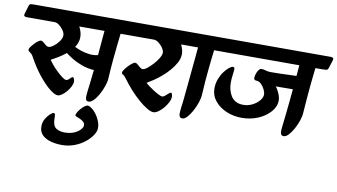

<svg xmlns="http://www.w3.org/2000/svg" viewBox="-146 -827 2475 1411"><g transform="rotate(10 1091.5 -121.5)"><path d="M-54 -533 -36 -593Q-31 -609 -22 -610.5Q-13 -612 0 -612H759Q787 -612 780 -590L761 -530Q756 -514 745 -512.5Q734 -511 712 -511H666Q663 -483 657 -431Q651 -379 645 -312.5Q639 -246 635 -174Q634 -148 622.5 -114.5Q611 -81 594 -50Q577 -19 557.5 1Q538 21 521 21Q505 21 500.5 9.5Q496 -2 497.5 -20Q499 -38 501 -58Q504 -81 509 -122.5Q514 -164 519 -214Q471 -217 427.5 -233Q384 -249 351.5 -269.5Q319 -290 302 -303Q274 -280 244 -262Q214 -244 193 -233Q202 -220 220 -198.5Q238 -177 259.5 -156.5Q281 -136 300.5 -121.5Q320 -107 331 -107Q340 -107 348 -114.5Q356 -122 363.5 -129Q371 -136 376 -136Q382 -136 386 -125.5Q390 -115 390 -105Q390 -88 379.5 -67.5Q369 -47 353 -28Q337 -9 319.5 3Q302 15 289 15Q266 15 227 -16.5Q188 -48 143.5 -103.5Q99 -159 60 -231Q52 -247 43 -254Q34 -261 27 -266Q20 -271 20 -279Q20 -287 29.5 -300Q39 -313 52 -327Q65 -341 78.5 -350.5Q92 -360 99 -360Q108 -360 118.5 -351Q129 -342 139.5 -333Q150 -324 160 -324Q176 -324 198.5 -341Q221 -358 237.5 -381.5Q254 -405 254 -427Q254 -443 241 -462.5Q228 -482 209.5 -496.5Q191 -511 174 -511H-33Q-61 -511 -54 -533ZM354 -358Q373 -348 403.5 -337.5Q434 -327 468 -323.5Q502 -320 530 -328L546 -511H358Q368 -492 373.5 -472.5Q379 -453 379 -435Q379 -414 372.5 -395Q366 -376 354 -358Z M211 261Q211 229 225.5 204Q240 179 257.5 163.5Q275 148 283 148Q292 148 294 157Q296 166 296 185Q296 240 321.5 257.5Q347 275 386 275Q426 275 455.5 262.5Q485 250 501.5 232Q518 214 518 199Q518 183 506.5 173Q495 163 480.5 156.5Q466 150 454.5 145.5Q443 141 443 136Q443 128 451 114Q459 100 471.5 85.5Q484 71 497.5 61Q511 51 521 51Q533 51 550.5 64Q568 77 584.5 98.5Q601 120 612 147Q623 174 623 201Q623 225 604.5 253.5Q586 282 553.5 308.5Q521 335 477 352Q433 369 382 369Q340 369 301 359Q262 349 236.5 325Q211 301 211 261Z M657 -533 675 -593Q680 -609 689.5 -610.5Q699 -612 712 -612H1226Q1254 -612 1247 -590L1228 -530Q1223 -514 1212 -512.5Q1201 -511 1179 -511H1118Q1126 -493 1131 -476Q1136 -459 1136 -443Q1136 -410 1119 -378Q1102 -346 1076 -316Q1050 -286 1019.5 -260.5Q989 -235 962 -217Q935 -199 917 -189Q926 -180 943.5 -167Q961 -154 981.5 -141Q1002 -128 1020 -119Q1038 -110 1047 -110Q1056 -110 1067.5 -120Q1079 -130 1090 -139.5Q1101 -149 1105 -149Q1111 -149 1114.5 -140Q1118 -131 1118 -121Q1118 -101 1106 -77.5Q1094 -54 1076 -33Q1058 -12 1038.5 1.5Q1019 15 1003 15Q984 15 954.5 -2.5Q925 -20 891 -49.5Q857 -79 823.5 -116Q790 -153 761 -193Q746 -214 736 -218Q726 -222 726 -233Q726 -241 736 -255Q746 -269 760 -284Q774 -299 788 -309.5Q802 -320 809 -320Q818 -320 828.5 -310.5Q839 -301 850 -292Q861 -283 870 -283Q883 -283 903.5 -299Q924 -315 945.5 -338.5Q967 -362 981.5 -386.5Q996 -411 996 -427Q996 -443 983 -462.5Q970 -482 951 -496.5Q932 -511 915 -511H678Q650 -511 657 -533Z M1125 -533 1143 -593Q1148 -609 1157 -610.5Q1166 -612 1179 -612H1445Q1473 -612 1466 -590L1447 -530Q1442 -514 1431 -512.5Q1420 -511 1398 -511H1364Q1360 -484 1356.5 -449Q1353 -414 1348.5 -372Q1344 -330 1340 -280.5Q1336 -231 1333 -174Q1332 -148 1320.5 -114Q1309 -80 1292 -49Q1275 -18 1256.5 2.5Q1238 23 1221 23Q1204 23 1199 11Q1194 -1 1195.5 -19.5Q1197 -38 1199 -58Q1203 -81 1207 -122Q1211 -163 1216 -214Q1221 -265 1226 -319Q1231 -373 1236 -423Q1241 -473 1244 -511H1145Q1118 -511 1125 -533Z M1335 -533 1353 -593Q1358 -609 1368 -610.5Q1378 -612 1397 -612H2215Q2243 -612 2236 -590L2217 -530Q2212 -514 2201 -512.5Q2190 -511 2168 -511H2120Q2117 -484 2113 -449Q2109 -414 2105 -372Q2101 -330 2097 -280.5Q2093 -231 2089 -174Q2088 -148 2077 -114.5Q2066 -81 2049 -50Q2032 -19 2013 1.5Q1994 22 1977 22Q1961 22 1956 10.5Q1951 -1 1952 -19.5Q1953 -38 1956 -58Q1959 -82 1963.5 -124.5Q1968 -167 1973.5 -220Q1979 -273 1984 -329L1856 -328Q1862 -322 1871.5 -305.5Q1881 -289 1888.5 -268.5Q1896 -248 1896 -229Q1896 -185 1861.5 -145Q1827 -105 1771 -81Q1715 -57 1648 -57Q1588 -57 1534.5 -79.5Q1481 -102 1448 -142.5Q1415 -183 1415 -235Q1415 -273 1427.5 -305.5Q1440 -338 1458 -362.5Q1476 -387 1494 -401Q1512 -415 1522 -415Q1535 -415 1534.5 -398.5Q1534 -382 1530 -355Q1526 -328 1526 -296Q1526 -272 1532 -247.5Q1538 -223 1551 -201Q1564 -179 1587 -166Q1610 -153 1643 -153Q1680 -153 1711.5 -169Q1743 -185 1762.5 -208.5Q1782 -232 1782 -255Q1782 -269 1772 -290.5Q1762 -312 1745 -328.5Q1728 -345 1708 -345Q1690 -345 1690 -363Q1690 -375 1695.5 -392.5Q1701 -410 1710.5 -423Q1720 -436 1729 -436Q1747 -436 1763 -430.5Q1779 -425 1804 -425Q1837 -425 1873 -426Q1909 -427 1941.5 -428.5Q1974 -430 1993 -430L2000 -511H1356Q1328 -511 1335 -533Z"/></g></svg>

Font: Alkatra Medium
Style: Regular
Weight: 500
Designer: Suman Bhandary
Version: Version 1.100;gftools[0.9.22]